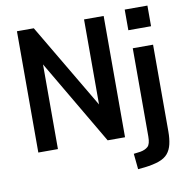

<svg xmlns="http://www.w3.org/2000/svg" viewBox="-96 -813 1074 1099"><g transform="rotate(-10 441.5 -263.5)"><path d="M72 0V-705H170L489 -165H462V-705H576V0H475L159 -538H186V0ZM701 -600V-720H833V-600ZM618 193 609 102 648 97Q676 92 692 77.5Q708 63 708 19V-494H826V10Q826 52 818.5 84Q811 116 793 137.5Q775 159 741.5 171Q708 183 658 189Z"/></g></svg>

Font: Nunito Sans 10pt Condensed
Style: Bold
Weight: 700
Width: 3
Designer: Vernon Adams
Foundry: Vernon Adams
Version: Version 3.101;gftools[0.9.27]